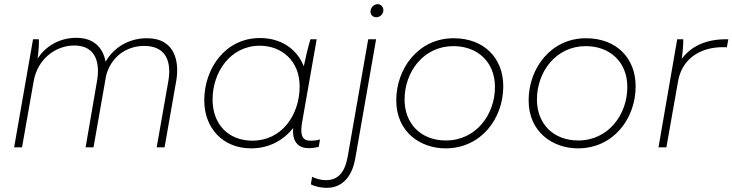

<svg xmlns="http://www.w3.org/2000/svg" viewBox="-20 -709 3525 924"><path d="M48 0H86L142 -318C160 -424 247 -490 337 -490C446 -490 461 -400 447 -320L392 0H430L487 -324L490 -342C512 -433 586 -488 674 -488C790 -488 804 -397 790 -318L734 0H772L828 -319C844 -410 824 -525 687 -525C603 -525 530 -484 488 -412C477 -474 436 -527 348 -527C269 -527 202 -490 161 -427C166 -464 168 -497 167 -520H139Z M1465 4C1483 4 1496 2 1514 -2L1520 -38C1504 -33 1491 -32 1473 -32C1429 -32 1425 -68 1434 -121L1504 -520H1474C1461 -477 1451 -433 1442 -390C1410 -472 1334 -526 1231 -526C1064 -526 963 -379 963 -226C963 -93 1052 5 1189 5C1272 5 1343 -32 1391 -93C1385 -29 1414 4 1465 4ZM1230 -489C1332 -489 1422 -420 1422 -293C1422 -157 1337 -32 1195 -32C1078 -32 1003 -112 1003 -230C1003 -362 1089 -489 1230 -489Z M1553 195C1623 195 1674 146 1690 52L1790 -520H1752L1654 41C1640 123 1606 158 1548 158C1526 158 1503 152 1482 142L1476 178C1498 190 1529 195 1553 195ZM1791 -626C1808 -626 1825 -640 1825 -660C1825 -675 1814 -689 1798 -689C1779 -689 1763 -672 1763 -653C1763 -638 1774 -626 1791 -626Z M2124 5C2295 5 2402 -138 2402 -294C2402 -429 2310 -525 2163 -525C1994 -525 1887 -380 1887 -226C1887 -73 2004 5 2124 5ZM2126 -33C2005 -33 1927 -114 1927 -230C1927 -363 2018 -487 2162 -487C2276 -487 2362 -413 2362 -290C2362 -158 2271 -33 2126 -33Z M2761 5C2932 5 3039 -138 3039 -294C3039 -429 2947 -525 2800 -525C2631 -525 2524 -380 2524 -226C2524 -73 2641 5 2761 5ZM2763 -33C2642 -33 2564 -114 2564 -230C2564 -363 2655 -487 2799 -487C2913 -487 2999 -413 2999 -290C2999 -158 2908 -33 2763 -33Z M3149 0H3187L3243 -317C3261 -423 3346 -482 3459 -482C3466 -482 3472 -482 3478 -481L3485 -520H3473C3380 -520 3307 -488 3261 -426C3266 -462 3269 -497 3268 -520H3239Z"/></svg>

Font: Fixel Display 20240404 ExLight
Style: Italic
Weight: 200
Italic angle: -10°
Designer: AlfaBravo + MacPaw
Foundry: Kyrylo Tkachov, Marchela Mozhyna, Serhii Makarenko, Maria Weinstein, Zakhar Kryvoshyya
Version: Version 1.211;Glyphs 3.2 (3225)